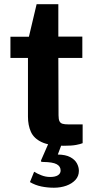

<svg xmlns="http://www.w3.org/2000/svg" viewBox="-20 -693 456 920"><path d="M238.5 206.5Q207.5 206.5 178.2 200.5Q149 194.5 123.5 179.5L143.5 130Q159 139.5 179 147.2Q199 155 220.5 155Q244.5 155 257.5 146.8Q270.5 138.5 270.5 124Q270.5 104 251.5 93.8Q232.5 83.5 186 83Q179.5 83 177.2 81.2Q175 79.5 177.5 73.5L214.5 -11H279L257 47.5Q294.5 48 316.8 60Q339 72 348.5 89.8Q358 107.5 358 125.5Q358 151 341.5 169Q325 187 297.8 196.8Q270.5 206.5 238.5 206.5ZM285.5 5.5Q217 5.5 179.8 -12Q142.5 -29.5 128.2 -61Q114 -92.5 114 -134V-415.5H30V-517H118.5L155.5 -673H259.5V-517.5H374.5V-415.5H259.5L260.5 -140Q260.5 -121 265.2 -111.8Q270 -102.5 280.2 -99.8Q290.5 -97 306.5 -97H376V-7Q365.5 -2.5 344.5 1.5Q323.5 5.5 285.5 5.5Z"/></svg>

Font: Public Sans Thin
Style: Bold
Weight: 700
Version: Version 2.001